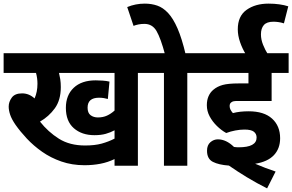

<svg xmlns="http://www.w3.org/2000/svg" viewBox="-20 -916 1615 1061"><path d="M742 -513V0H613V-37Q576 -19 534.5 -11Q493 -3 447 -3Q378 -3 319 -23.5Q260 -44 212.5 -77.5Q165 -111 128.5 -150Q92 -189 66 -226Q44 -258 36 -282.5Q28 -307 28 -327Q28 -353 45 -376.5Q62 -400 102 -400Q141 -400 171 -372Q187 -408 187 -453Q187 -484 179 -513H0V-622H828V-513ZM521 -267Q549 -267 571 -277Q593 -287 613 -305V-513H306Q310 -497 313 -478Q316 -459 316 -435Q316 -363 283 -317.5Q250 -272 201 -244Q246 -187 305.5 -149.5Q365 -112 450 -112Q504 -112 542 -122.5Q580 -133 613 -150V-196Q591 -184 564.5 -176.5Q538 -169 502 -169Q432 -169 388 -207.5Q344 -246 344 -320Q344 -390 387.5 -431Q431 -472 509 -472Q525 -472 547 -470.5Q569 -469 585 -465L576 -369Q566 -372 553.5 -374Q541 -376 527 -376Q464 -376 464 -321Q464 -292 480.5 -279.5Q497 -267 521 -267Z M1015 -513V0H886V-513H814V-622H1101V-513ZM892 -615Q868 -705 845 -744.5Q822 -784 778 -784Q761 -784 745.5 -781Q730 -778 718 -773L683 -877Q729 -896 780 -896Q817 -896 849 -885Q881 -874 909 -844Q937 -814 961 -759Q985 -704 1006 -615Z M1331 -200Q1307 -200 1280.5 -195Q1254 -190 1230 -181Q1203 -196 1178.5 -220Q1154 -244 1138.5 -273Q1123 -302 1123 -335Q1123 -363 1132.5 -384.5Q1142 -406 1159 -420Q1180 -438 1210.5 -446.5Q1241 -455 1300 -455H1353V-513H1087V-622H1575V-513H1481V-358H1295Q1279 -358 1271.5 -356.5Q1264 -355 1259 -351Q1249 -345 1249 -330Q1249 -319 1254 -309.5Q1259 -300 1267 -291Q1304 -301 1354 -301Q1439 -301 1483.5 -260.5Q1528 -220 1528 -152Q1528 -95 1493.5 -58.5Q1459 -22 1390 -11Q1446 13 1503 32L1456 125Q1398 96 1344.5 63.5Q1291 31 1245 -1Q1189 -5 1156.5 -21.5Q1124 -38 1124 -83Q1124 -114 1142.5 -130Q1161 -146 1184 -146Q1230 -146 1273 -104Q1286 -102 1299 -102Q1398 -102 1398 -156Q1398 -176 1383 -188Q1368 -200 1331 -200ZM1339 -615Q1319 -647 1306.5 -683.5Q1294 -720 1294 -754Q1294 -827 1342.5 -861.5Q1391 -896 1464 -896Q1496 -896 1524 -892Q1552 -888 1573 -881L1549 -787Q1533 -792 1518.5 -794Q1504 -796 1491 -796Q1454 -796 1438 -777.5Q1422 -759 1422 -726Q1422 -698 1433.5 -669Q1445 -640 1461 -615Z"/></svg>

Font: Noto Sans SemiCondensed
Style: Bold
Weight: 700
Width: 4
Designer: Monotype Design Team
Foundry: Monotype Imaging Inc.
Version: Version 2.013; ttfautohint (v1.8.4.7-5d5b)